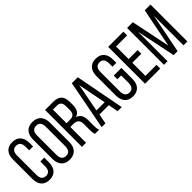

<svg xmlns="http://www.w3.org/2000/svg" viewBox="137 -1638 2577 2577"><g transform="rotate(-45 1425.0 -350.0)"><path d="M191 -707C84 -707 34 -637 34 -531V-169C34 -63 84 7 191 7C299 7 349 -63 349 -169V-256H275V-165C275 -102 250 -64 193 -64C137 -64 111 -102 111 -165V-535C111 -598 137 -636 193 -636C250 -636 275 -598 275 -535V-468H349V-531C349 -637 299 -707 191 -707Z M414 -169C414 -63 467 7 574 7C682 7 735 -63 735 -169V-531C735 -638 682 -707 574 -707C467 -707 414 -638 414 -531ZM491 -535C491 -598 518 -636 574 -636C631 -636 657 -598 657 -535V-165C657 -101 631 -64 574 -64C518 -64 491 -101 491 -165Z M809 -700V0H887V-299H942C1007 -299 1044 -274 1044 -195V-85C1044 -38 1048 -20 1057 0H1136C1123 -24 1122 -53 1122 -84V-193C1122 -268 1098 -320 1034 -339C1094 -358 1121 -406 1121 -483V-540C1121 -644 1075 -700 965 -700ZM887 -370V-629H963C1021 -629 1044 -596 1044 -533V-466C1044 -390 1007 -370 945 -370Z M1459 -141 1486 0H1564L1430 -700H1317L1183 0H1255L1282 -141ZM1369 -612 1448 -208H1292Z M1775 -707C1668 -707 1618 -637 1618 -531V-169C1618 -63 1668 7 1775 7C1883 7 1933 -63 1933 -169V-375H1787V-305H1859V-165C1859 -102 1834 -64 1777 -64C1721 -64 1695 -102 1695 -165V-535C1695 -598 1721 -636 1777 -636C1834 -636 1859 -598 1859 -535V-471H1933V-531C1933 -637 1883 -707 1775 -707Z M2085 -390V-629H2295V-700H2007V0H2295V-71H2085V-320H2256V-390Z M2736 -563V0H2810V-700H2701L2590 -141L2475 -700H2366V0H2434V-558L2550 -1H2625Z"/></g></svg>

Font: VL Bebas Neue Regular
Style: Regular
Weight: 400
Designer: Ryoichi Tsunekawa
Foundry: Ryoichi Tsunekawa
Version: Version 001.003